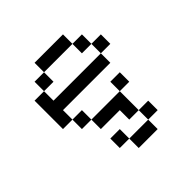

<svg xmlns="http://www.w3.org/2000/svg" viewBox="-167 -573 896 896"><g transform="rotate(-45 281.0 -125.5)"><path d="M62.5 -312.5V-125H125V-187.5H437.5V-250H125V-312.5ZM125 -62.5H187.5V-125H125ZM125 -312.5H187.5V-375H125ZM187.5 125H250V62.5H187.5ZM187.5 0H312.5V62.5H375V-62.5H187.5ZM187.5 -375H375V-437.5H187.5ZM250 187.5H375V125H250ZM375 125H437.5V62.5H375ZM375 -62.5H437.5V-125H375ZM375 -312.5H437.5V-375H375ZM437.5 -250H500V-312.5H437.5Z"/></g></svg>

Font: ChillMoonMono
Style: Regular
Weight: 400
Designer: Warren2060
Foundry: ChillType
Version: Version 1.000;Glyphs 3.1.1 (3135)